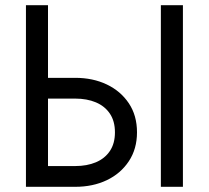

<svg xmlns="http://www.w3.org/2000/svg" viewBox="-20 -720 805 740"><path d="M685 -700V0H600V-700ZM165 -700V-420H270Q338 -420 391.5 -394.5Q445 -369 476.5 -322Q508 -275 508 -210Q508 -146 476.5 -98.5Q445 -51 391.5 -25.5Q338 0 270 0H80V-700ZM165 -80H270Q315 -80 349.5 -94.5Q384 -109 403.5 -138Q423 -167 423 -210Q423 -253 403.5 -282Q384 -311 349.5 -325.5Q315 -340 270 -340H165Z"/></svg>

Font: Venryn Sans
Style: Regular
Weight: 400
Designer: Owen Earl, indestructible type* (font) & Cristiano Sobral (main changes)
Version: Version 3.600; ttfautohint (v1.8.3)